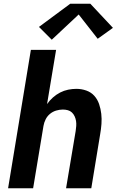

<svg xmlns="http://www.w3.org/2000/svg" viewBox="-20 -1000 640 1020"><path d="M23 0 144 -735H278L230 -447Q243 -466 261 -482Q279 -498 299.5 -508.5Q320 -519 342 -523.5Q364 -528 386 -528Q413 -528 438.5 -519Q464 -510 481 -491Q498 -472 506.5 -447Q515 -422 518 -395.5Q521 -369 519 -341.5Q517 -314 512 -286L465 0H331Q344 -76 356.5 -152Q369 -228 382 -304Q384 -317 385 -330.5Q386 -344 384 -357Q382 -370 376.5 -382Q371 -394 362 -402.5Q353 -411 340.5 -414.5Q328 -418 314 -418Q296 -418 278 -412.5Q260 -407 245.5 -395Q231 -383 222.5 -366Q214 -349 211 -331L156 0ZM255 -789 187 -857 353 -980H460L580 -852L499 -794L398 -923Z"/></svg>

Font: Iosevka SS04 XBd Ex Obl
Style: Regular
Weight: 800
Width: 7
Italic angle: -9°
Monospace: yes
Designer: Belleve Invis
Foundry: Belleve Invis
Version: Version 19.0.0; ttfautohint (v1.8.4)